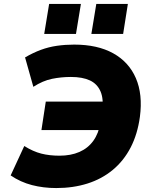

<svg xmlns="http://www.w3.org/2000/svg" viewBox="-20 -942 777 973"><path d="M265 11Q200 11 142 -4Q84 -19 34 -53L103 -202Q148 -174 189.5 -163.5Q231 -153 281 -153Q339 -153 382.5 -172Q426 -191 453 -228.5Q480 -266 489 -321L531 -283H190L212 -427H553L498 -379Q506 -440 489.5 -478.5Q473 -517 435.5 -534.5Q398 -552 339 -552Q290 -552 243.5 -542.5Q197 -533 149 -502L107 -651Q148 -675 187.5 -689.5Q227 -704 269 -710Q311 -716 356 -716Q474 -716 553.5 -672Q633 -628 668.5 -546Q704 -464 689 -350Q677 -262 642 -194.5Q607 -127 551.5 -81Q496 -35 423.5 -12Q351 11 265 11ZM443 -770 468 -922H628L604 -770ZM204 -770 229 -922H390L365 -770Z"/></svg>

Font: Nunito Sans 7pt Black
Style: Italic
Weight: 900
Italic angle: -9°
Version: Version 3.101;gftools[0.9.27]